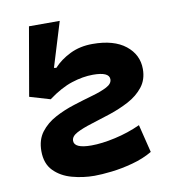

<svg xmlns="http://www.w3.org/2000/svg" viewBox="-76 -714 737 792"><g transform="rotate(-10 293.0 -318.0)"><path d="M256.8 9.8Q209.5 9.8 163.6 -2.7Q117.7 -15.1 87.9 -45.4Q58.1 -75.7 58.1 -128.4Q58.1 -175.8 82 -207.3Q106 -238.8 143.8 -259Q181.6 -279.3 224.1 -292.7Q266.6 -306.2 304.4 -316.9Q342.3 -327.6 366.2 -340.1Q390.1 -352.5 390.1 -371.1Q390.1 -401.9 322.3 -401.9Q279.8 -401.9 232.9 -386.7Q186 -371.6 133.3 -332.5L47.4 -357.9L97.2 -644.5H226.1L168.9 -457.5L178.7 -456.1Q206.1 -486.3 247.8 -506.8Q289.6 -527.3 342.3 -527.3Q431.6 -527.3 480.5 -488.5Q529.3 -449.7 529.3 -389.6Q529.3 -345.2 505.1 -314.7Q481 -284.2 442.9 -263.9Q404.8 -243.7 361.8 -229.5Q318.8 -215.3 280.8 -203.6Q242.7 -191.9 218.5 -179Q194.3 -166 194.3 -147.5Q194.3 -115.7 266.1 -115.7Q309.6 -115.7 365.7 -128.2Q421.9 -140.6 473.1 -164.1L502 -46.9Q464.4 -24.9 418.2 -12.5Q372.1 0 329.1 4.9Q286.1 9.8 256.8 9.8Z"/></g></svg>

Font: Cascadia Code PL
Style: Bold Italic
Weight: 700
Italic angle: -10°
Monospace: yes
Designer: Aaron Bell
Foundry: Saja Typeworks
Version: Version 2404.023; ttfautohint (v1.8.4)